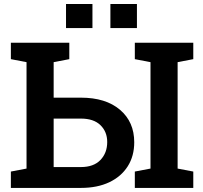

<svg xmlns="http://www.w3.org/2000/svg" viewBox="-20 -920 994 940"><path d="M33.2 0V-80.1L109.9 -94.7V-615.7L33.2 -630.4V-710.9H319.3V-630.4L242.7 -615.7V-441.9H376Q497.6 -441.9 567.4 -382.6Q637.2 -323.2 637.2 -223.6Q637.2 -156.2 605.5 -106Q573.7 -55.7 515.1 -27.8Q456.5 0 376 0ZM242.7 -102.1H376Q438.5 -102.1 471.7 -136.7Q504.9 -171.4 504.9 -224.6Q504.9 -274.9 471.9 -307.1Q439 -339.4 376 -339.4H242.7ZM640.1 0V-80.1L716.8 -94.7V-615.7L640.1 -630.4V-710.9H926.3V-630.4L849.6 -615.7V-94.7L926.3 -80.1V0ZM520.5 -782.7V-900.4H650.4V-782.7ZM303.2 -782.7V-900.4H432.6V-782.7Z"/></svg>

Font: Roboto Slab SemiBold
Style: Regular
Weight: 600
Designer: Google
Version: Version 2.001; ttfautohint (v1.8.3)